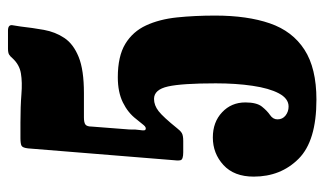

<svg xmlns="http://www.w3.org/2000/svg" viewBox="-190 -632 832 493"><g transform="rotate(-90 226.5 -386.0)"><path d="M19 -151Q19 -201.5 48.8 -228.8Q78.5 -256 119.5 -256Q159 -256 184.2 -232.2Q209.5 -208.5 209.5 -172.5Q209.5 -143.5 198.8 -130Q188 -116.5 177 -109Q166 -101.5 166 -90Q166 -77 176 -69.2Q186 -61.5 199 -61.5Q219.5 -61.5 232.8 -86.5Q246 -111.5 252.2 -154Q258.5 -196.5 258.5 -248.5Q258.5 -335 250.5 -371Q242.5 -407 218.5 -407Q202 -407 187 -395.2Q172 -383.5 143 -347.5Q137 -339.5 131 -335.8Q125 -332 110.5 -332H81.5Q63 -332 61.2 -338.8Q59.5 -345.5 61.5 -360.5L91.5 -730.5Q93 -744 98 -747Q103 -750 118 -750H157.5Q199.5 -750 230.5 -747.5Q261.5 -745 284 -748.8Q306.5 -752.5 323 -770.5Q327.5 -776 332.2 -779Q337 -782 348 -782H394Q410.5 -782 407.5 -769L404.5 -750Q401 -719 395.8 -689.8Q390.5 -660.5 375 -637.2Q359.5 -614 326.2 -600.5Q293 -587 233.5 -587H171Q157.5 -587 152.5 -583Q147.5 -579 147.5 -567L140 -470Q140.5 -454.5 138.5 -442.5Q136.5 -430.5 139.5 -429Q145 -426 151.2 -433.5Q157.5 -441 167 -453Q183 -474 209.5 -487Q236 -500 274 -500Q328 -500 359.8 -480.8Q391.5 -461.5 407.2 -427.5Q423 -393.5 427.8 -348Q432.5 -302.5 432.5 -250Q432.5 -167.5 412.5 -109.5Q392.5 -51.5 345 -20.8Q297.5 10 216.5 10Q110.5 10 64.8 -35.8Q19 -81.5 19 -151Z"/></g></svg>

Font: Besley* Condensed Heavy
Style: Regular
Weight: 800
Width: 3
Designer: Owen Earl
Foundry: indestructible type*
Version: Version 3.000; ttfautohint (v1.8.3)